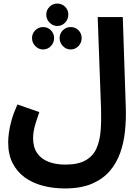

<svg xmlns="http://www.w3.org/2000/svg" viewBox="-20 -828 781 1079"><path d="M26 -28Q26 -51 30 -82Q34 -113 45 -152.5Q56 -192 78 -241L201 -198Q190 -167 182 -141.5Q174 -116 170 -94.5Q166 -73 166 -52Q166 -1 188.5 32Q211 65 252 81Q293 97 347 97Q419 97 461 73Q503 49 522 6.5Q541 -36 545.5 -92.5Q550 -149 548 -213L529 -732H670L687 -222Q689 -157 682.5 -92Q676 -27 655.5 31Q635 89 596 134Q557 179 495.5 205Q434 231 344 231Q279 231 221.5 216Q164 201 120 169.5Q76 138 51 89Q26 40 26 -28ZM302 -682Q277 -682 258.5 -701Q240 -720 240 -746Q240 -772 258.5 -790Q277 -808 302 -808Q328 -808 346 -790Q364 -772 364 -746Q364 -720 346 -701Q328 -682 302 -682ZM222 -550Q197 -550 178.5 -569Q160 -588 160 -614Q160 -640 178.5 -658Q197 -676 222 -676Q248 -676 266 -658Q284 -640 284 -614Q284 -588 266 -569Q248 -550 222 -550ZM377 -550Q352 -550 333.5 -569Q315 -588 315 -614Q315 -640 333.5 -658Q352 -676 377 -676Q403 -676 421 -658Q439 -640 439 -614Q439 -588 421 -569Q403 -550 377 -550Z"/></svg>

Font: Farlight84_Sys_V01
Style: Bold
Weight: 700
Designer: Monotype Design Team, Nadine Chahine and Nizar Qandah
Foundry: Monotype Imaging Inc.
Version: Version 2.004;October 31, 2024;FontCreator 14.0.0.2814 64-bi